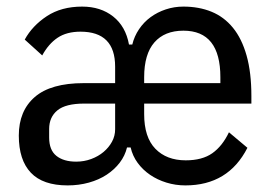

<svg xmlns="http://www.w3.org/2000/svg" viewBox="-20 -550 821 582"><path d="M235 -236Q179 -236 154 -215.5Q129 -195 129 -159V-133Q129 -95 151 -77.5Q173 -60 211 -60Q235 -60 256.5 -68Q278 -76 294 -89.5Q310 -103 319.5 -120.5Q329 -138 329 -158V-236ZM648 -298V-316Q648 -457 536 -457Q479 -457 448 -421.5Q417 -386 417 -316V-298ZM543 -64Q593 -64 623.5 -85.5Q654 -107 674 -149L730 -102Q672 12 542 12Q512 12 484.5 3.5Q457 -5 435 -20Q413 -35 397.5 -56Q382 -77 376 -103H365Q359 -78 343 -57Q327 -36 303.5 -20.5Q280 -5 249.5 3.5Q219 12 185 12Q110 12 73.5 -26.5Q37 -65 37 -139Q37 -214 85.5 -256Q134 -298 234 -298H329V-348Q329 -454 224 -454Q182 -454 154.5 -435.5Q127 -417 108 -382L55 -430Q78 -472 122 -501Q166 -530 229 -530Q285 -530 323 -500Q361 -470 371 -415H381Q387 -440 401.5 -461.5Q416 -483 436.5 -498Q457 -513 482.5 -521.5Q508 -530 536 -530Q583 -530 621 -514.5Q659 -499 686 -466Q713 -433 727.5 -381.5Q742 -330 742 -259V-236H417V-204Q417 -134 451 -99Q485 -64 543 -64Z"/></svg>

Font: IBM Plex Sans Condensed Text
Style: Regular
Weight: 450
Width: 3
Designer: Mike Abbink, Paul van der Laan, Pieter van Rosmalen
Foundry: Bold Monday
Version: Version 1.1